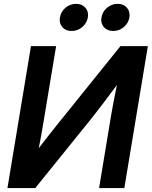

<svg xmlns="http://www.w3.org/2000/svg" viewBox="-20 -964 778 984"><path d="M617.2 0H487.8L548.3 -365.7Q552.2 -388.2 559.8 -430.4Q567.4 -472.7 579.1 -528.3Q537.6 -472.2 503.9 -428Q470.2 -383.8 451.2 -359.9L160.6 0H18.1L138.7 -727.5H267.6L201.7 -331.1Q198.7 -312 192.4 -276.9Q186 -241.7 178.7 -204.6Q206.1 -240.7 232.4 -273.9Q258.8 -307.1 274.4 -326.7L597.2 -727.5H737.8ZM560.1 -805.2Q529.3 -805.2 512.2 -825.2Q495.1 -845.2 500 -874.5Q504.9 -904.3 528.6 -924.3Q552.2 -944.3 583 -944.3Q613.3 -944.3 630.6 -924.3Q647.9 -904.3 643.1 -874.5Q638.2 -845.2 614.3 -825.2Q590.3 -805.2 560.1 -805.2ZM347.2 -805.2Q316.4 -805.2 299.3 -825.2Q282.2 -845.2 287.1 -874.5Q292 -904.3 315.7 -924.3Q339.4 -944.3 370.1 -944.3Q400.4 -944.3 417.7 -924.3Q435.1 -904.3 430.2 -874.5Q425.3 -845.2 401.4 -825.2Q377.4 -805.2 347.2 -805.2Z"/></svg>

Font: Inter Display SemiBold
Style: Italic
Weight: 600
Italic angle: -9.39999°
Designer: Rasmus Andersson
Foundry: rsms
Version: Version 4.000;git-a52131595